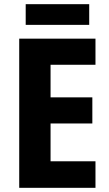

<svg xmlns="http://www.w3.org/2000/svg" viewBox="-20 -899 523 919"><path d="M407 -879H103V-780H407ZM437 0V-127H222V-308H422V-433H222V-589H437V-714H72V0Z"/></svg>

Font: Noto Sans Oriya Cond Bold
Style: Bold
Weight: 700
Width: 3
Designer: Amélie Bonet and Sol Matas
Foundry: Google LLC
Version: Version 2.006